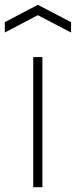

<svg xmlns="http://www.w3.org/2000/svg" viewBox="-57 -777 315 797"><path d="M-37 -685 100 -757 238 -685V-642L100 -714L-37 -642ZM81 -540H119V0H81Z"/></svg>

Font: Encode Sans Narrow
Style: Thin
Weight: 250
Designer: Pablo Impallari, Andres Torresi
Foundry: Pablo Impallari, Andres Torresi
Version: Version 1.000; ttfautohint (v1.00) -l 8 -r 50 -G 200 -x 14 -